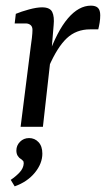

<svg xmlns="http://www.w3.org/2000/svg" viewBox="-20 -449 377 680"><path d="M53 0 89 -285Q91 -297 93 -315Q95 -333 95 -343Q95 -355 88 -360.5Q81 -366 71 -366H32L36 -400Q55 -408 82.5 -415.5Q110 -423 129 -423Q157 -423 165 -406.5Q173 -390 170 -360L163 -276L132 0ZM149 -246Q182 -339 220.5 -384Q259 -429 302 -429Q319 -429 327 -421Q335 -413 335 -395Q335 -382 333 -369.5Q331 -357 328 -345H299Q250 -345 216.5 -313.5Q183 -282 153 -213ZM32 211 18 188Q36 176 49.5 161.5Q63 147 64 130Q64 123 61.5 120.5Q59 118 54 114Q47 110 42.5 102.5Q38 95 38 84Q38 66 51 53Q64 40 83 40Q103 40 116.5 54.5Q130 69 130 95Q130 130 103.5 162.5Q77 195 32 211Z"/></svg>

Font: Yrsa
Style: Italic
Weight: 400
Italic angle: -7.10001°
Designer: Anna Giedrys (Yrsa+Rasa design), David Brezina (Yrsa art-direction, Rasa art-direction, design)
Foundry: Rosetta Type Foundry
Version: Version 2.004